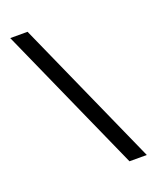

<svg xmlns="http://www.w3.org/2000/svg" viewBox="-158 -885 903 1078"><g transform="rotate(-20 293.0 -346.5)"><path d="M426.8 92.8 34.2 -786.1H137.7L530.3 92.8Z"/></g></svg>

Font: Cascadia Mono
Style: Regular
Weight: 400
Monospace: yes
Designer: Aaron Bell
Foundry: Saja Typeworks
Version: Version 2102.003